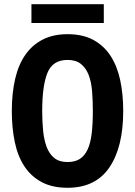

<svg xmlns="http://www.w3.org/2000/svg" viewBox="-20 -876 640 910"><path d="M36 -350Q36 -435 52 -503Q68 -571 101 -617.5Q134 -664 183.5 -689Q233 -714 300 -714Q372 -714 422 -687Q472 -660 503.5 -612Q535 -564 549.5 -497Q564 -430 564 -350Q564 -179 498.5 -82.5Q433 14 300 14Q228 14 177.5 -13Q127 -40 95.5 -88Q64 -136 50 -203Q36 -270 36 -350ZM180 -350Q180 -299 184.5 -255Q189 -211 201.5 -178.5Q214 -146 237.5 -127Q261 -108 300 -108Q335 -108 358 -122.5Q381 -137 395 -167Q409 -197 414.5 -242.5Q420 -288 420 -350Q420 -399 416.5 -443Q413 -487 400.5 -520Q388 -553 364 -572.5Q340 -592 300 -592Q230 -592 205 -531Q180 -470 180 -350ZM129 -856H472V-767H129Z"/></svg>

Font: PT Mono
Style: Bold
Weight: 700
Monospace: yes
Designer: A.Korolkova, I.Chaeva
Foundry: ParaType Ltd
Version: Version 1.000 OFL